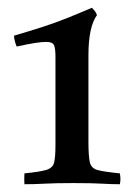

<svg xmlns="http://www.w3.org/2000/svg" viewBox="-20 -808 356 495"><path d="M43 -361Q83 -365 99.5 -370Q116 -375 119.5 -389Q123 -403 123 -434V-662Q123 -684 119 -692Q115 -700 99 -700Q77 -700 23 -688Q17 -702 16 -716Q57 -728 89.5 -738.5Q122 -749 152 -761Q182 -773 217 -788Q221 -784 224.5 -779.5Q228 -775 230 -769Q208 -739 208 -665V-443Q208 -406 211.5 -390Q215 -374 232 -369.5Q249 -365 289 -361Q292 -346 289 -333Q267 -333 243 -334.5Q219 -336 169 -336Q122 -336 95.5 -334.5Q69 -333 43 -333Q42 -346 43 -361Z"/></svg>

Font: Castoro
Style: Regular
Weight: 400
Designer: John Hudson
Foundry: Tiro Typeworks Ltd.
Version: Version 2.04